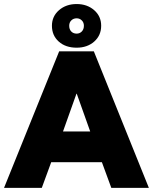

<svg xmlns="http://www.w3.org/2000/svg" viewBox="-30 -908 750 928"><path d="M221 -783.5Q221 -829 255.2 -858.8Q289.5 -888.5 340.5 -888.5Q391 -888.5 425 -859Q459 -829.5 459 -783.5Q459 -737 425.5 -707.2Q392 -677.5 340.5 -677.5Q287 -677.5 254 -707Q221 -736.5 221 -783.5ZM304.5 -783.5Q304.5 -766 314.5 -755.8Q324.5 -745.5 340.5 -745.5Q355.5 -745.5 365.5 -756Q375.5 -766.5 375.5 -783.5Q375.5 -799.5 365.2 -809.5Q355 -819.5 340.5 -819.5Q325 -819.5 314.8 -809.5Q304.5 -799.5 304.5 -783.5ZM256 -660H423.5L689.5 0H508L462.5 -124H217.5L172 0H-10.5ZM274.5 -272.5H406L341 -455H339.5Z"/></svg>

Font: League Spartan ExtraBold
Style: Regular
Weight: 800
Foundry: The League of Moveable Type
Version: Version 2.002